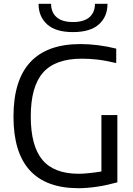

<svg xmlns="http://www.w3.org/2000/svg" viewBox="-20 -982 702 1011"><path d="M364 -813Q273 -813 228 -854Q183 -895 183 -962H249Q249 -917 278 -891.5Q307 -866 364 -866Q422 -866 451 -891.5Q480 -917 480 -962H546Q546 -894 500.5 -853.5Q455 -813 364 -813ZM394 9Q51 9 51 -368Q51 -750 404 -750Q448 -750 496 -744Q544 -738 592 -726V-650Q532 -664 491 -668.5Q450 -673 411 -673Q271 -673 206.5 -599.5Q142 -526 142 -369Q142 -214 203 -140.5Q264 -67 395 -67Q418 -67 450.5 -70.5Q483 -74 514 -79V-376H598V-22Q573 -15 546 -9Q519 -3 492 1Q465 5 440 7Q415 9 394 9Z"/></svg>

Font: Encode Sans Normal
Style: Regular
Weight: 400
Designer: Pablo Impallari, Andres Torresi
Foundry: Pablo Impallari, Andres Torresi
Version: Version 1.000; ttfautohint (v1.00) -l 8 -r 50 -G 200 -x 14 -